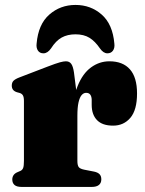

<svg xmlns="http://www.w3.org/2000/svg" viewBox="-20 -738 572 758"><path d="M266.5 -273Q266.5 -349 286.5 -398.5Q306.5 -448 339.5 -472Q372.5 -496 412 -496Q465 -496 493 -464.2Q521 -432.5 521 -369Q521 -304 494.8 -273Q468.5 -242 426.5 -242Q384 -242 363 -263.8Q342 -285.5 342 -324V-345Q341.5 -357.5 336.2 -364.5Q331 -371.5 320 -371.5Q310 -371.5 302.2 -362.5Q294.5 -353.5 290 -333.8Q285.5 -314 285.5 -280.5ZM272 -452 285.5 -346V-103Q285.5 -86 290.5 -78.8Q295.5 -71.5 313 -68L351.5 -60.5Q366 -57.5 373 -50.2Q380 -43 380 -30Q380 -15.5 370.5 -7.8Q361 0 342 0H66Q46 0 37.2 -7.8Q28.5 -15.5 28.5 -29.5Q28.5 -39 33.5 -46.5Q38.5 -54 49.5 -58.5L61 -63.5Q68.5 -67 71.5 -75.2Q74.5 -83.5 74.5 -103V-339.5Q74.5 -355 70.2 -361.8Q66 -368.5 57.5 -371L46.5 -374Q36 -377.5 31.2 -384Q26.5 -390.5 26.5 -400Q26.5 -412 33.2 -419Q40 -426 57 -432.5L166.5 -474.5Q201.5 -488 216.5 -492Q231.5 -496 240 -496Q254 -496 261.2 -486Q268.5 -476 272 -452ZM278 -602.5Q246.5 -602.5 223.5 -589.8Q200.5 -577 181.5 -547Q168 -527.5 151.5 -527.5Q137 -527.5 129.8 -538.2Q122.5 -549 124.5 -565.5Q131 -642 174.5 -680.2Q218 -718.5 278 -718.5Q338.5 -718.5 381.8 -680.2Q425 -642 431.5 -565.5Q433.5 -549 426 -538.2Q418.5 -527.5 404 -527.5Q388 -527.5 374.5 -547Q355.5 -575 333.2 -588.8Q311 -602.5 278 -602.5Z"/></svg>

Font: Fraunces Black
Style: Regular
Weight: 900
Version: Version 1.000;[b76b70a41]